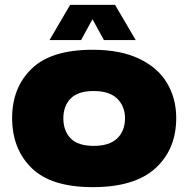

<svg xmlns="http://www.w3.org/2000/svg" viewBox="-20 -761 776 791"><path d="M30 -275Q30 -400 110.5 -478Q191 -556 362 -556Q477 -556 554.5 -518.5Q632 -481 669 -417.5Q706 -354 706 -275Q706 -146 620.5 -68Q535 10 362 10Q191 10 110.5 -68.5Q30 -147 30 -275ZM495 -274Q495 -323 463 -354.5Q431 -386 366 -386Q301 -386 271 -355Q241 -324 241 -274Q241 -222 271 -191Q301 -160 366 -160Q431 -160 463 -191Q495 -222 495 -274ZM454 -741 539 -596H408L361 -682L314 -596H184L269 -741Z"/></svg>

Font: Mantou Sans
Style: Regular
Weight: 400
Designer: Mant0u / artakana
Foundry: Mant0u / artakana
Version: Version 1.001;October 22, 2023;FontCreator 14.0.0.2901 64-bi